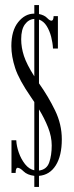

<svg xmlns="http://www.w3.org/2000/svg" viewBox="-20 -729 294 761"><path d="M116 12V-32Q88 -35.5 73.5 -49.8Q59 -64 50 -64Q42 -64 42 -43.5H25.5V-173H44.5Q45.5 -150 54.5 -124.2Q63.5 -98.5 79.2 -78.5Q95 -58.5 116 -54V-324.5Q110 -334 102.5 -344.5Q55.5 -412.5 40.2 -459Q25 -505.5 25 -546.5Q25 -607.5 52 -641.2Q79 -675 116 -675V-709H134.5V-673.5Q156 -669 166.5 -658Q177 -647 184 -647Q192 -647 192.5 -665H209.5V-536.5H190Q189 -559 182.8 -583.2Q176.5 -607.5 164.8 -626.2Q153 -645 134.5 -651.5V-398.5L135 -398Q171.5 -346.5 198.2 -291.5Q225 -236.5 225 -177Q225 -111.5 201 -73.5Q177 -35.5 134.5 -32V12ZM64 -573.5Q64 -540.5 75 -507Q86 -473.5 116 -426.5V-654Q93.5 -652.5 78.8 -632.5Q64 -612.5 64 -573.5ZM185 -152.5Q185 -187.5 170.5 -224Q156 -260.5 134.5 -295.5V-53Q165.5 -57 175.2 -85.5Q185 -114 185 -152.5Z"/></svg>

Font: Imbue 50pt Light
Style: Regular
Weight: 300
Designer: Tyler Finck
Foundry: Etcetera Type Company
Version: Version 1.102; ttfautohint (v1.8.3)